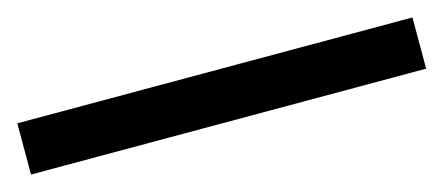

<svg xmlns="http://www.w3.org/2000/svg" viewBox="-24 33 620 268"><g transform="rotate(-15 285.5 167.0)"><path d="M0 130H571V204H0Z"/></g></svg>

Font: Alexandria Medium
Style: Regular
Weight: 500
Designer: Mohamed Gaber
Foundry: Kief Type Foundry
Version: Version 5.100